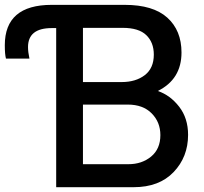

<svg xmlns="http://www.w3.org/2000/svg" viewBox="-60 -779 848 799"><path d="M-40 -590.8Q-40 -758.8 155.3 -758.8H243.2V-662.1H155.3Q56.6 -662.1 56.6 -583Q56.6 -562.5 62.5 -535.2H-35.2Q-40 -552.7 -40 -590.8ZM173.8 0V-758.8H459Q577.1 -758.8 636.2 -705.6Q695.3 -652.3 695.3 -560.5Q695.3 -449.2 596.7 -400.4Q648.4 -382.8 685.5 -335Q722.7 -287.1 722.7 -217.8Q722.7 -126 662.6 -63Q602.5 0 496.1 0ZM285.2 -95.7H474.6Q530.3 -95.7 568.8 -127.4Q607.4 -159.2 607.4 -216.8Q607.4 -270.5 571.3 -307.1Q535.2 -343.8 471.7 -343.8H285.2ZM285.2 -437.5H446.3Q504.9 -437.5 542.5 -466.3Q580.1 -495.1 580.1 -551.8Q580.1 -602.5 548.8 -632.8Q517.6 -663.1 450.2 -663.1H285.2Z"/></svg>

Font: Gothic A1 SemiBold
Style: Regular
Weight: 600
Version: Version 2.50